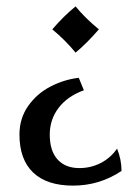

<svg xmlns="http://www.w3.org/2000/svg" viewBox="-20 -439 423 602"><path d="M290 -347Q252 -303 217 -274Q185 -313 144 -347Q179 -388 217 -419Q247 -382 290 -347ZM243 -156Q191 -137 163.5 -100.5Q136 -64 136 -17Q136 34 160.5 61Q185 88 229 88Q265 88 296 72Q327 56 347 27Q361 61 361 97Q292 143 209 143Q127 143 84 102Q41 61 41 -17Q41 -68 68.5 -107Q96 -146 139 -168Q182 -190 227 -195Z"/></svg>

Font: Mirza
Style: Regular
Weight: 400
Designer: Arabic design by Kourosh Beigpour, Latin design by Eduardo Tunni, engineering by Lasse Fister
Version: Version 1.000